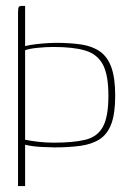

<svg xmlns="http://www.w3.org/2000/svg" viewBox="-20 -522 459 650"><path d="M41 108V-478Q41 -494 43.5 -498Q46 -502 53 -502H65V-366Q81 -370 102.5 -372.5Q124 -375 142 -376Q160 -377 167 -377Q217 -377 254.5 -371.5Q292 -366 318 -348Q344 -330 357 -294Q370 -258 370 -198Q370 -138 357 -103Q344 -68 318 -51Q292 -34 253.5 -28.5Q215 -23 164 -23Q152 -23 121 -24.5Q90 -26 65 -32V108ZM347 -198Q347 -269 328 -304Q309 -339 268.5 -351Q228 -363 161 -363Q134 -363 106 -360Q78 -357 65 -352V-49Q84 -45 109.5 -42Q135 -39 162 -39Q229 -39 269.5 -49Q310 -59 328.5 -93Q347 -127 347 -198Z"/></svg>

Font: Genos Thin Thin
Style: Regular
Weight: 250
Version: Version 1.010